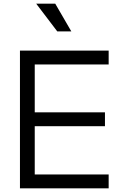

<svg xmlns="http://www.w3.org/2000/svg" viewBox="-20 -1019 652 1039"><path d="M88 0V-745H568V-670H168V-411H548V-336H168V-75H568V0ZM290 -849 176 -999H279L366 -849Z"/></svg>

Font: Kosmopol Plus Jakarta Sans
Style: Regular
Weight: 400
Designer: Gumpita Rahayu
Foundry: Tokotype
Version: Version 2.006